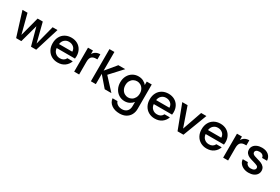

<svg xmlns="http://www.w3.org/2000/svg" viewBox="107 -2146 5571 3824"><g transform="rotate(30 2893.0 -234.0)"><path d="M815 -551 644 0H524L413 -407L302 0H182L10 -551H126L241 -108L358 -551H477L589 -110L703 -551Z M1401 -233H980Q985 -167 1029 -127Q1073 -87 1137 -87Q1229 -87 1267 -164H1390Q1365 -88 1299.5 -39.5Q1234 9 1137 9Q1058 9 995.5 -26.5Q933 -62 897.5 -126.5Q862 -191 862 -276Q862 -361 896.5 -425.5Q931 -490 993.5 -525Q1056 -560 1137 -560Q1215 -560 1276 -526Q1337 -492 1371 -430.5Q1405 -369 1405 -289Q1405 -258 1401 -233ZM1286 -325Q1285 -388 1241 -426Q1197 -464 1132 -464Q1073 -464 1031 -426.5Q989 -389 981 -325Z M1631 -471Q1656 -513 1697.5 -536.5Q1739 -560 1796 -560V-442H1767Q1700 -442 1665.5 -408Q1631 -374 1631 -290V0H1517V-551H1631Z M2119 -275 2373 0H2219L2015 -237V0H1901V-740H2015V-310L2215 -551H2373Z M2868 -471V-551H2983V9Q2983 85 2951 144.5Q2919 204 2858.5 238Q2798 272 2714 272Q2602 272 2528 219.5Q2454 167 2444 77H2557Q2570 120 2612.5 146.5Q2655 173 2714 173Q2783 173 2825.5 131Q2868 89 2868 9V-83Q2839 -44 2789.5 -17.5Q2740 9 2677 9Q2605 9 2545.5 -27.5Q2486 -64 2451.5 -129.5Q2417 -195 2417 -278Q2417 -361 2451.5 -425Q2486 -489 2545.5 -524.5Q2605 -560 2677 -560Q2741 -560 2790.5 -534.5Q2840 -509 2868 -471ZM2701 -461Q2657 -461 2619 -439.5Q2581 -418 2557.5 -376.5Q2534 -335 2534 -278Q2534 -221 2557.5 -178Q2581 -135 2619.5 -112.5Q2658 -90 2701 -90Q2745 -90 2783 -112Q2821 -134 2844.5 -176.5Q2868 -219 2868 -276Q2868 -333 2844.5 -375Q2821 -417 2783 -439Q2745 -461 2701 -461Z M3634 -233H3213Q3218 -167 3262 -127Q3306 -87 3370 -87Q3462 -87 3500 -164H3623Q3598 -88 3532.5 -39.5Q3467 9 3370 9Q3291 9 3228.5 -26.5Q3166 -62 3130.5 -126.5Q3095 -191 3095 -276Q3095 -361 3129.5 -425.5Q3164 -490 3226.5 -525Q3289 -560 3370 -560Q3448 -560 3509 -526Q3570 -492 3604 -430.5Q3638 -369 3638 -289Q3638 -258 3634 -233ZM3519 -325Q3518 -388 3474 -426Q3430 -464 3365 -464Q3306 -464 3264 -426.5Q3222 -389 3214 -325Z M3963 -102 4119 -551H4240L4030 0H3894L3685 -551H3807Z M4827 -233H4406Q4411 -167 4455 -127Q4499 -87 4563 -87Q4655 -87 4693 -164H4816Q4791 -88 4725.5 -39.5Q4660 9 4563 9Q4484 9 4421.5 -26.5Q4359 -62 4323.5 -126.5Q4288 -191 4288 -276Q4288 -361 4322.5 -425.5Q4357 -490 4419.5 -525Q4482 -560 4563 -560Q4641 -560 4702 -526Q4763 -492 4797 -430.5Q4831 -369 4831 -289Q4831 -258 4827 -233ZM4712 -325Q4711 -388 4667 -426Q4623 -464 4558 -464Q4499 -464 4457 -426.5Q4415 -389 4407 -325Z M5057 -471Q5082 -513 5123.5 -536.5Q5165 -560 5222 -560V-442H5193Q5126 -442 5091.5 -408Q5057 -374 5057 -290V0H4943V-551H5057Z M5297 -169H5415Q5418 -134 5448.5 -110.5Q5479 -87 5525 -87Q5573 -87 5599.5 -105.5Q5626 -124 5626 -153Q5626 -184 5596.5 -199Q5567 -214 5503 -232Q5441 -249 5402 -265Q5363 -281 5334.5 -314Q5306 -347 5306 -401Q5306 -445 5332 -481.5Q5358 -518 5406.5 -539Q5455 -560 5518 -560Q5612 -560 5669.5 -512.5Q5727 -465 5731 -383H5617Q5614 -420 5587 -442Q5560 -464 5514 -464Q5469 -464 5445 -447Q5421 -430 5421 -402Q5421 -380 5437 -365Q5453 -350 5476 -341.5Q5499 -333 5544 -320Q5604 -304 5642.5 -287.5Q5681 -271 5709 -239Q5737 -207 5738 -154Q5738 -107 5712 -70Q5686 -33 5638.5 -12Q5591 9 5527 9Q5462 9 5410.5 -14.5Q5359 -38 5329 -78.5Q5299 -119 5297 -169Z"/></g></svg>

Font: Poppins-Tabular Medium
Style: Regular
Weight: 500
Designer: Ninad Kale (Devanagari), Jonny Pinhorn (Latin)
Foundry: Indian Type Foundry
Version: Version 4.004